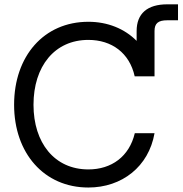

<svg xmlns="http://www.w3.org/2000/svg" viewBox="-20 -838 827 870"><path d="M380.4 11.7C532.7 11.7 653.8 -83 680.2 -234.4H590.8C565.9 -128.9 485.4 -70.3 380.4 -70.3C227.1 -70.3 131.8 -190.4 131.8 -363.3C131.8 -537.1 227.1 -657.2 380.4 -657.2C486.3 -657.2 566.9 -598.1 590.3 -492.2H680.2V-697.3C680.2 -731.9 696.3 -746.1 737.8 -746.1H786.6V-818.4H737.8C647.5 -818.4 599.1 -776.4 599.1 -697.3V-652.8C544.4 -708 467.8 -739.3 380.4 -739.3C178.7 -739.3 43.9 -583.5 43.9 -363.3C43.9 -144.5 179.2 11.7 380.4 11.7Z"/></svg>

Font: Raveo Display Display
Style: Regular
Weight: 400
Designer: Jakub Foglar, Rasmus Andersson (Inter)
Foundry: Jakubfoglar.com
Version: Version 1.100;Glyphs 3.2.3 (3260)